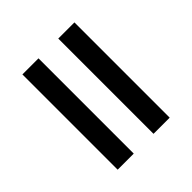

<svg xmlns="http://www.w3.org/2000/svg" viewBox="-28 -716 808 808"><g transform="rotate(45 376.0 -312.0)"><path d="M92.8 -370.6V-466.8H659.7V-370.6ZM92.8 -157.2V-252.9H659.7V-157.2Z"/></g></svg>

Font: Kameron
Style: Bold
Weight: 700
Designer: Vernon Adams
Foundry: Vernon Adams
Version: Version 1.100